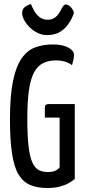

<svg xmlns="http://www.w3.org/2000/svg" viewBox="-20 -933 425 963"><path d="M218 10Q168 10 132 -5Q96 -20 73.5 -57Q51 -94 40.5 -161.5Q30 -229 30 -334Q30 -452 45 -525.5Q60 -599 88 -639.5Q116 -680 155.5 -695Q195 -710 245 -710Q294 -710 322.5 -694.5Q351 -679 351 -659Q351 -645 348 -631.5Q345 -618 341 -606Q328 -617 307 -623.5Q286 -630 261 -630Q223 -630 195.5 -616Q168 -602 150.5 -569Q133 -536 125 -480Q117 -424 117 -340Q117 -251 123.5 -197Q130 -143 143.5 -115.5Q157 -88 176.5 -79Q196 -70 220 -70Q238 -70 250 -74Q262 -78 269.5 -84Q277 -90 279 -94V-343H205V-394Q205 -411 224 -411H355V-35Q343 -25 324.5 -14.5Q306 -4 279.5 3Q253 10 218 10ZM217 -757Q191 -757 168.5 -768Q146 -779 128.5 -796.5Q111 -814 101 -833Q91 -852 91 -868Q91 -885 101.5 -895Q112 -905 135 -913Q141 -898 151 -879.5Q161 -861 178 -847.5Q195 -834 218 -834Q241 -834 255 -844.5Q269 -855 278.5 -870.5Q288 -886 295 -900Q303 -913 315 -910Q327 -907 337.5 -894.5Q348 -882 351 -868Q341 -839 323.5 -813.5Q306 -788 280 -772.5Q254 -757 217 -757Z"/></svg>

Font: Yanone Kaffeesatz ExtraLight
Style: Regular
Weight: 400
Version: Version 2.003